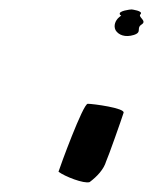

<svg xmlns="http://www.w3.org/2000/svg" viewBox="-20 -572 324 407"><path d="M104 -208C117 -198 158 -182 170 -186C186 -198 200 -213 205 -230C209 -238 238 -320 242 -333C245 -343 177 -352 166 -352C156 -352 107 -218 104 -208ZM232 -535C225 -529 220 -518 225 -508C231 -498 245 -492 264 -498C282 -504 268 -512 280 -520C293 -528 271 -536 278 -542C284 -549 259 -552 259 -552C256 -552 231 -549 234 -542C234 -540 236 -540 237 -539C236 -538 234 -537 232 -535ZM259 -552Z"/></svg>

Font: bitstorm
Style: obl
Weight: 400
Version: Version 0.2